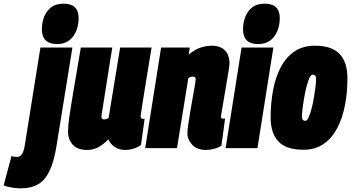

<svg xmlns="http://www.w3.org/2000/svg" viewBox="-150 -810 1928 1050"><path d="M198 -790Q280 -790 280 -711Q280 -675 267.5 -642.5Q255 -610 229 -589.5Q203 -569 163 -569Q79 -569 79 -650Q79 -685 91 -717Q103 -749 129 -769.5Q155 -790 198 -790ZM246 -550 159 -12Q140 108 97 164Q54 220 -37 220Q-54 220 -80 216.5Q-106 213 -130 204L-87 43Q-78 47 -70 47.5Q-62 48 -56 48Q-25 48 -15 -12L71 -550Z M326 10Q274 10 248 -18.5Q222 -47 222 -91Q222 -121 229.5 -173.5Q237 -226 252.5 -316.5Q268 -407 292 -550H464Q448 -449 432.5 -353Q417 -257 405 -177Q402 -157 420 -157Q432 -157 444 -165L507 -550H679Q661 -442 650 -373Q639 -304 632.5 -264.5Q626 -225 623.5 -206.5Q621 -188 620 -183Q619 -178 619 -177Q619 -160 630 -160Q632 -160 635 -160Q638 -160 641 -161L621 -17Q605 -5 581.5 2.5Q558 10 535 10Q501 10 476.5 -7Q452 -24 443 -48Q413 -18 386 -4Q359 10 326 10Z M731 -550H888L882 -511Q916 -540 947.5 -550Q979 -560 1009 -560Q1055 -560 1080 -534.5Q1105 -509 1105 -462Q1105 -453 1100 -422Q1095 -391 1088 -350.5Q1081 -310 1074.5 -270Q1068 -230 1063 -202.5Q1058 -175 1058 -172Q1058 -161 1071 -161Q1073 -161 1076 -161Q1079 -161 1081 -162L1061 -14Q1046 -3 1022.5 3.5Q999 10 977 10Q928 10 901.5 -18Q875 -46 875 -81Q875 -97 879.5 -129Q884 -161 890.5 -200Q897 -239 904 -276.5Q911 -314 915.5 -342Q920 -370 920 -378Q920 -391 905 -391Q893 -391 880 -383L818 0H644Z M1298 -790Q1380 -790 1380 -711Q1380 -675 1367.5 -642.5Q1355 -610 1329 -589.5Q1303 -569 1262 -569Q1179 -569 1179 -650Q1179 -685 1191 -717Q1203 -749 1229 -769.5Q1255 -790 1298 -790ZM1084 0 1171 -550H1345L1258 0Z M1510 9Q1415 9 1372.5 -36.5Q1330 -82 1330 -167Q1330 -247 1343.5 -318Q1357 -389 1386 -443.5Q1415 -498 1461 -529Q1507 -560 1572 -560Q1665 -560 1707.5 -514.5Q1750 -469 1750 -382Q1750 -303 1736 -232Q1722 -161 1693 -107Q1664 -53 1618.5 -22Q1573 9 1510 9ZM1520 -149Q1529 -149 1538 -168.5Q1547 -188 1554.5 -218Q1562 -248 1567.5 -281Q1573 -314 1576 -341Q1579 -368 1578 -381Q1578 -394 1572 -398Q1566 -402 1560 -402Q1550 -402 1541.5 -382.5Q1533 -363 1525.5 -333Q1518 -303 1512.5 -270Q1507 -237 1504 -210Q1501 -183 1501 -170Q1502 -157 1507.5 -153Q1513 -149 1520 -149Z"/></svg>

Font: Georama Condensed Black
Style: Italic
Weight: 900
Width: 3
Italic angle: -9°
Designer: Jean-Baptiste Levee
Foundry: Production Type
Version: Version 1.000